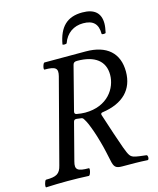

<svg xmlns="http://www.w3.org/2000/svg" viewBox="-131 -968 874 1061"><g transform="rotate(-15 306.0 -438.0)"><path d="M291 -737C290 -732 313 -732 315 -737C334 -791 377 -820 431 -820C488 -820 515 -794 515 -737C515 -732 537 -732 538 -737C542 -756 545 -773 545 -789C545 -849 510 -879 442 -879C354 -879 308 -832 291 -737ZM0 3C42 1 82 0 122 0C161 0 204 1 244 3C253 3 263 -38 255 -38C190 -38 175 -50 187 -95L242 -307C244 -316 250 -320 260 -319C267 -318 275 -317 283 -316C290 -316 296 -313 300 -305C305 -297 311 -287 316 -275C328 -247 342 -208 354 -164C366 -124 376 -72 381 -50C389 -10 398 0 436 0C486 0 535 0 580 3C590 3 590 -24 581 -25C555 -28 527 -31 511 -36C492 -43 486 -49 467 -100C452 -141 424 -225 399 -303C396 -311 400 -316 408 -317C528 -334 591 -399 591 -501C591 -607 525 -666 405 -666H169C161 -666 151 -628 159 -628C223 -628 237 -616 226 -572L101 -95C90 -50 70 -38 10 -38C2 -38 -8 3 0 3ZM315 -340C299 -340 284 -342 267 -345C258 -346 254 -353 257 -363L321 -612C324 -623 330 -628 345 -628C447 -628 502 -585 502 -507C502 -430 444 -340 315 -340Z"/></g></svg>

Font: Junicode Two Beta SemiCondensed Medium
Style: Italic
Weight: 500
Width: 4
Italic angle: -10°
Version: Version 1.063